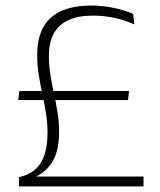

<svg xmlns="http://www.w3.org/2000/svg" viewBox="-20 -669 574 689"><path d="M45.5 -310 49.5 -342.5H443L439.5 -310ZM103.5 -35.5H495V0H48V-33L62 -37Q92 -46 111.5 -65.8Q131 -85.5 140.8 -117.2Q150.5 -149 150.5 -192.5Q150.5 -228.5 145 -262.5Q139.5 -296.5 132.2 -330.2Q125 -364 119.2 -399Q113.5 -434 113.5 -472.5Q113.5 -561 161.8 -605Q210 -649 308 -649Q349.5 -649 389 -640.5Q428.5 -632 458 -619L462 -581.5Q426 -597.5 389 -605.2Q352 -613 313 -613Q261.5 -613 226.5 -597.2Q191.5 -581.5 173.5 -549.8Q155.5 -518 155.5 -469.5Q155.5 -433.5 161 -399.8Q166.5 -366 173.8 -332.5Q181 -299 186.5 -265.2Q192 -231.5 192 -195.5Q192 -130.5 170.2 -92.2Q148.5 -54 107 -34Z"/></svg>

Font: Anek Gurmukhi ExtraLight
Style: Regular
Weight: 250
Designer: Sarang Kulkarni (Gurmukhi), Yesha Goshar (Latin)
Foundry: Ek Type
Version: Version 1.003